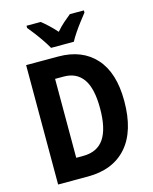

<svg xmlns="http://www.w3.org/2000/svg" viewBox="-135 -1021 883 1109"><g transform="rotate(-15 306.5 -466.5)"><path d="M566 -368Q566 -188 483.5 -94Q401 0 250 0H72V-714H264Q406 -714 486 -625.5Q566 -537 566 -368ZM420 -363Q420 -482 380.5 -538Q341 -594 265 -594H213V-122H254Q339 -122 379.5 -181.5Q420 -241 420 -363ZM237 -773Q226 -793 207.5 -820.5Q189 -848 169 -874.5Q149 -901 133 -920V-933H218Q237 -918 259.5 -897Q282 -876 304 -851Q327 -878 349 -897Q371 -916 392 -933H476V-920Q461 -901 441 -875Q421 -849 402.5 -821.5Q384 -794 373 -773Z"/></g></svg>

Font: Noto Sans Arabic Cond
Style: Bold
Weight: 700
Width: 3
Designer: Monotype Design Team, Nadine Chahine, Nizar Qandah and Khaled Hosny
Foundry: Monotype Imaging Inc.
Version: Version 2.012; ttfautohint (v1.8.4.7-5d5b)